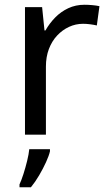

<svg xmlns="http://www.w3.org/2000/svg" viewBox="-20 -566 453 807"><path d="M335 -546Q350 -546 367.5 -544.5Q385 -543 398 -540L387 -459Q374 -462 358.5 -464Q343 -466 329 -466Q298 -466 270 -453Q242 -440 220 -416.5Q198 -393 185.5 -360Q173 -327 173 -286V0H85V-536H157L167 -438H171Q188 -468 212 -492.5Q236 -517 267 -531.5Q298 -546 335 -546ZM190 70Q186 88 173.5 115.5Q161 143 144.5 171Q128 199 110 221H62V209Q70 192 78.5 165.5Q87 139 94 110.5Q101 82 103 61H190Z"/></svg>

Font: Noto Sans Hebrew
Style: Regular
Weight: 400
Designer: Monotype Design Team
Foundry: Monotype Imaging Inc.
Version: Version 2.003